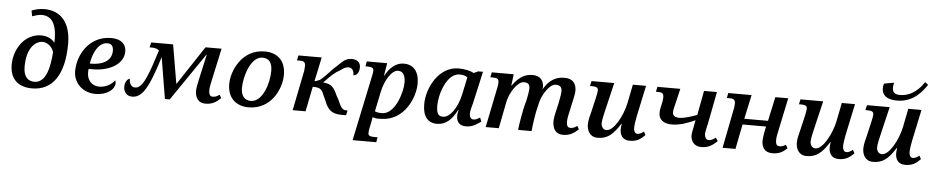

<svg xmlns="http://www.w3.org/2000/svg" viewBox="-50 -1219 9064 1870"><g transform="rotate(5 4481.5 -284.5)"><path d="M271 10C473 10 584 -154 584 -454C584 -650 494 -770 323 -770C272 -770 229 -756 201 -745L211 -690C237 -699 273 -711 304 -711C422 -711 455 -601 450 -452C421 -489 375 -512 316 -512C159 -512 54 -362 54 -201C54 -75 124 10 271 10ZM288 -56C239 -56 181 -82 181 -196C181 -374 262 -450 335 -450C378 -450 424 -419 445 -361C434 -208 402 -56 288 -56Z M889 10C1008 10 1078 -53 1078 -110C1078 -121 1076 -132 1072 -139C1042 -97 985 -64 921 -64C850 -64 802 -118 802 -189C802 -209 803 -223 805 -227H847C1005 -227 1145 -302 1145 -427C1145 -502 1091 -546 998 -546C780 -546 675 -349 675 -197C675 -67 779 10 889 10ZM811 -280C828 -389 880 -492 966 -492C1011 -492 1024 -460 1024 -424C1024 -323 933 -280 823 -280Z M1967 11C2042 11 2081 -24 2115 -56L2098 -88C2065 -65 2050 -63 2029 -63C2001 -63 1993 -92 1993 -123C1993 -149 2002 -191 2009 -222L2077 -536H1920L1668 -155L1603 -537H1389L1377 -488H1397C1430 -488 1453 -481 1471 -466C1458 -432 1446 -384 1419 -307C1361 -142 1323 -86 1270 -86C1231 -86 1212 -124 1213 -166C1192 -166 1165 -132 1165 -85C1165 -49 1184 5 1249 5C1335 5 1389 -74 1453 -253C1470 -298 1486 -350 1503 -404L1570 0H1617L1934 -464H1938L1883 -217C1872 -169 1865 -128 1865 -107C1865 -40 1896 11 1967 11Z M2387 10C2609 10 2704 -198 2704 -334C2704 -485 2612 -546 2499 -546C2272 -546 2181 -324 2181 -201C2181 -51 2280 10 2387 10ZM2404 -54C2342 -54 2308 -97 2308 -175C2308 -277 2364 -484 2482 -484C2545 -484 2578 -444 2578 -363C2578 -245 2521 -54 2404 -54Z M3299 4H3341L3352 -44H3336C3305 -43 3285 -65 3253 -142L3232 -180C3197 -258 3173 -288 3091 -295C3120 -321 3155 -366 3213 -408C3249 -423 3281 -463 3325 -463C3361 -463 3379 -434 3378 -390C3411 -392 3435 -421 3435 -472C3435 -519 3404 -547 3348 -547C3273 -547 3242 -488 3182 -440C3113 -366 3092 -344 3059 -318C3045 -314 3025 -300 3006 -300L3056 -536H2829L2818 -487H2845C2883 -487 2901 -479 2901 -439C2901 -414 2896 -391 2897 -389L2819 0H2945L2994 -244C3072 -244 3084 -224 3104 -174L3131 -115C3162 -31 3205 4 3299 4Z M3426 240H3657L3666 191H3636C3593 191 3574 184 3574 159C3574 132 3576 120 3581 103L3593 45C3599 18 3600 -4 3600 0C3628 11 3655 11 3686 9C3913 5 4009 -230 4009 -363C4009 -484 3951 -546 3859 -546C3765 -546 3708 -468 3680 -414H3676L3696 -536H3497L3488 -487H3506C3549 -487 3568 -478 3568 -454C3568 -432 3563 -416 3560 -398ZM3688 -47C3650 -47 3626 -53 3618 -60L3659 -256C3680 -360 3745 -472 3809 -472C3868 -472 3881 -413 3881 -361C3881 -268 3815 -47 3688 -47Z M4229 10C4317 10 4374 -45 4424 -141H4429C4423 -120 4420 -104 4420 -84C4420 -20 4456 10 4513 10C4586 10 4626 -28 4659 -49L4644 -87C4620 -75 4606 -63 4582 -63C4555 -63 4541 -83 4541 -121C4541 -143 4558 -205 4562 -217L4633 -534H4586L4543 -514C4510 -534 4447 -546 4395 -546C4199 -546 4090 -327 4090 -170C4090 -54 4138 10 4229 10ZM4284 -64C4246 -64 4218 -77 4218 -168C4218 -281 4285 -488 4408 -488C4437 -488 4470 -482 4486 -465L4450 -297C4421 -162 4349 -64 4284 -64Z M5612 -57 5595 -89C5562 -66 5547 -64 5526 -64C5497 -64 5490 -92 5490 -124C5490 -146 5498 -191 5507 -225L5525 -308C5534 -348 5546 -400 5546 -427C5546 -492 5517 -545 5430 -545C5346 -545 5278 -508 5225 -413C5227 -421 5228 -427 5228 -432C5228 -493 5200 -545 5116 -545C5043 -545 4980 -509 4920 -421H4919L4933 -536H4719L4709 -487H4735C4774 -487 4792 -478 4792 -445C4792 -424 4790 -415 4788 -404L4706 0H4834L4885 -260C4904 -356 4979 -468 5039 -468C5087 -468 5097 -443 5097 -410C5097 -381 5083 -311 5078 -288L5070 -262C5051 -188 5029 -63 5023 0H5155C5160 -64 5179 -190 5193 -239L5204 -286C5226 -370 5293 -471 5350 -470C5400 -470 5411 -445 5411 -409C5411 -377 5394 -305 5392 -289L5379 -232C5365 -177 5359 -137 5359 -114C5359 -50 5384 10 5462 10C5537 10 5577 -25 5612 -57Z M6116 11C6199 11 6235 -32 6263 -58L6246 -91C6221 -72 6205 -63 6182 -63C6157 -63 6147 -94 6147 -116C6147 -143 6153 -186 6162 -230L6227 -536H6098L6061 -351C6037 -236 5956 -73 5879 -73C5850 -73 5828 -100 5828 -135C5828 -165 5843 -230 5852 -267L5916 -536H5694L5683 -487H5704C5743 -487 5763 -479 5763 -451C5763 -429 5752 -387 5748 -366L5719 -242C5710 -207 5695 -154 5695 -112C5695 -54 5724 9 5799 9C5893 9 5948 -33 6020 -147H6023C6018 -111 6018 -103 6018 -94C6018 -47 6037 11 6116 11Z M6815 11C6895 11 6933 -28 6969 -60L6949 -93C6916 -70 6905 -63 6879 -63C6851 -63 6840 -96 6840 -119C6840 -142 6851 -182 6859 -219L6920 -536H6794L6749 -298C6709 -282 6628 -254 6578 -254C6536 -254 6511 -268 6511 -303C6511 -331 6521 -359 6532 -408L6562 -536H6338L6328 -487H6350C6386 -487 6404 -479 6404 -438C6404 -414 6400 -394 6394 -370C6386 -333 6381 -318 6381 -283C6381 -219 6431 -183 6507 -183C6591 -183 6663 -212 6736 -244L6725 -185C6717 -145 6710 -110 6710 -97C6710 -50 6735 11 6815 11Z M7510 11C7583 11 7621 -21 7653 -50L7633 -83C7604 -64 7590 -63 7571 -63C7541 -63 7535 -91 7535 -123C7535 -149 7544 -190 7551 -222L7617 -536H7491L7440 -300H7208L7259 -536H7031L7021 -487H7046C7086 -487 7104 -478 7104 -438C7104 -416 7099 -396 7100 -397L7022 0H7148L7196 -243H7426L7415 -190C7407 -150 7404 -119 7404 -102C7404 -45 7428 11 7510 11Z M8159 11C8242 11 8278 -32 8306 -58L8289 -91C8264 -72 8248 -63 8225 -63C8200 -63 8190 -94 8190 -116C8190 -143 8196 -186 8205 -230L8270 -536H8141L8104 -351C8080 -236 7999 -73 7922 -73C7893 -73 7871 -100 7871 -135C7871 -165 7886 -230 7895 -267L7959 -536H7737L7726 -487H7747C7786 -487 7806 -479 7806 -451C7806 -429 7795 -387 7791 -366L7762 -242C7753 -207 7738 -154 7738 -112C7738 -54 7767 9 7842 9C7936 9 7991 -33 8063 -147H8066C8061 -111 8061 -103 8061 -94C8061 -47 8080 11 8159 11Z M8673 -606C8840 -606 8922 -726 8963 -785L8932 -809C8894 -751 8819 -663 8698 -663C8633 -663 8624 -696 8624 -729C8624 -740 8626 -759 8631 -777L8534 -760C8529 -744 8526 -731 8526 -715C8526 -651 8568 -606 8673 -606ZM8809 11C8892 11 8928 -32 8956 -58L8939 -91C8914 -72 8898 -63 8875 -63C8850 -63 8840 -94 8840 -116C8840 -143 8846 -186 8855 -230L8920 -536H8791L8754 -351C8730 -236 8649 -73 8572 -73C8543 -73 8521 -100 8521 -135C8521 -165 8536 -230 8545 -267L8609 -536H8387L8376 -487H8397C8436 -487 8456 -479 8456 -451C8456 -429 8445 -387 8441 -366L8412 -242C8403 -207 8388 -154 8388 -112C8388 -54 8417 9 8492 9C8586 9 8641 -33 8713 -147H8716C8711 -111 8711 -103 8711 -94C8711 -47 8730 11 8809 11Z"/></g></svg>

Font: Noto Serif Semi
Style: Italic
Weight: 600
Italic angle: -12°
Designer: Monotype Design Team
Foundry: Monotype Imaging Inc.
Version: Version 1.901